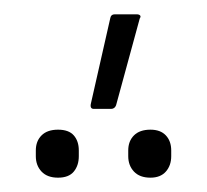

<svg xmlns="http://www.w3.org/2000/svg" viewBox="-20 -829 289 268"><path d="M111 -677Q105 -677 107 -685L134 -804Q135 -809 140 -809H171Q174 -809 175.5 -807.5Q177 -806 175 -803L142 -682Q140 -677 135 -677ZM61 -581Q46 -581 38 -589.5Q30 -598 30 -611V-619Q30 -632 38 -640Q46 -648 61 -648Q76 -648 83 -640Q90 -632 90 -619V-611Q90 -598 83 -589.5Q76 -581 61 -581ZM190 -581Q175 -581 167 -589.5Q159 -598 159 -611V-619Q159 -632 167 -640Q175 -648 190 -648Q204 -648 211.5 -640Q219 -632 219 -619V-611Q219 -598 211.5 -589.5Q204 -581 190 -581Z"/></svg>

Font: Sofia Sans Semi Condensed ExtraLight
Style: Regular
Weight: 250
Version: Version 4.100